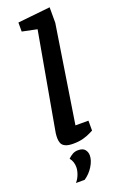

<svg xmlns="http://www.w3.org/2000/svg" viewBox="-172 -751 627 1000"><g transform="rotate(-20 141.5 -250.5)"><path d="M121 6Q93 6 77.5 -1.5Q62 -9 57 -22Q52 -35 52 -49Q52 -63 53.5 -75.5Q55 -88 57 -96L150 -618L68 -635V-685L248 -704V-618L164 -80H236V-25Q233 -24 218 -16Q203 -8 178.5 -1Q154 6 121 6ZM64 203Q79 185 86.5 164Q94 143 94 125Q94 112 90 98.5Q86 85 76 73Q88 61 101.5 53.5Q115 46 132 46Q159 46 170 60Q181 74 181 92Q181 120 161.5 151.5Q142 183 112 203Z"/></g></svg>

Font: Faustina Light SemiBold
Style: Italic
Weight: 600
Italic angle: -8°
Version: Version 1.200